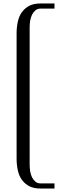

<svg xmlns="http://www.w3.org/2000/svg" viewBox="-20 -880 354 1113"><path d="M295.9 212.9H214.8Q176.8 212.9 150.4 199.7Q125.5 187 107.4 163.1Q90.8 141.1 83.5 107.9Q76.2 75.7 76.2 38.1V-685.1Q76.2 -722.7 83.5 -754.9Q90.8 -788.1 107.4 -810.1Q125.5 -834 150.4 -846.7Q176.8 -859.9 214.8 -859.9H295.9V-830.1H214.8Q196.8 -830.1 185.1 -819.8Q172.4 -808.6 165.5 -794.4Q157.7 -777.3 154.8 -759.3Q151.9 -739.3 151.9 -721.2V74.2Q151.9 92.3 154.8 112.3Q157.7 130.4 165.5 147.5Q172.4 161.6 185.1 172.9Q196.8 183.1 214.8 183.1H295.9Z"/></svg>

Font: SimahzazaarabicW05-Light
Style: Regular
Weight: 300
Designer: Ahmed zaza
Foundry: Ahmed zaza
Version: Version 1.001